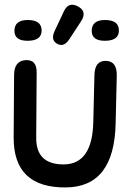

<svg xmlns="http://www.w3.org/2000/svg" viewBox="-20 -780 560 831"><path d="M434.6 -693.4Q494.6 -693.4 494.6 -647.9Q494.6 -603.5 433.6 -603.5Q377 -603.5 377 -646.5Q377 -693.4 434.6 -693.4ZM100.1 -693.4Q160.2 -693.4 160.2 -647.9Q160.2 -603.5 99.1 -603.5Q42.5 -603.5 42.5 -646.5Q42.5 -693.4 100.1 -693.4ZM226.1 -591.3Q198.7 -607.4 216.3 -645.5L256.3 -730.5Q276.9 -775.4 319.8 -751Q357.9 -729 330.6 -687.5L278.8 -608.4Q255.4 -573.7 226.1 -591.3ZM480.5 -245.6Q474.6 28.8 266.6 31.2Q38.1 34.2 39.1 -185.5L41 -456.5Q42 -515.1 87.9 -519.5Q139.6 -524.4 138.7 -465.3L136.7 -184.1Q135.7 -68.4 254.9 -68.4Q379.9 -68.4 383.8 -252.9L388.7 -453.6Q389.6 -516.6 436.5 -516.6Q486.3 -516.6 485.4 -453.6Z"/></svg>

Font: Comic Relief
Style: Regular
Weight: 400
Designer: Jeff Davis
Foundry: Loudifier
Version: Version 1.0